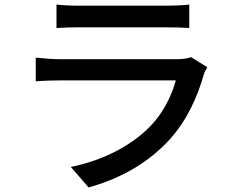

<svg xmlns="http://www.w3.org/2000/svg" viewBox="-20 -774 1040 843"><path d="M228 -754V-651C256 -653 292 -654 324 -654H712C746 -654 786 -653 811 -651V-754C786 -751 745 -749 713 -749H324C291 -749 254 -751 228 -754ZM890 -479 819 -523C806 -518 782 -514 755 -514H243C214 -514 176 -517 137 -521V-417C175 -420 219 -421 243 -421H752C734 -355 698 -280 641 -221C559 -136 437 -71 291 -41L369 49C497 13 624 -50 727 -164C801 -246 846 -347 874 -444C876 -453 884 -468 890 -479Z"/></svg>

Font: Source Han Sans JP Medium
Style: Regular
Weight: 500
Designer: Ryoko NISHIZUKA 西塚涼子 (kana, bopomofo & ideographs); Paul D. Hunt (Latin, Greek & Cyrillic); Sandoll Communications 산돌커뮤니
Foundry: Adobe
Version: Version 2.002;hotconv 1.0.116;makeotfexe 2.5.65601